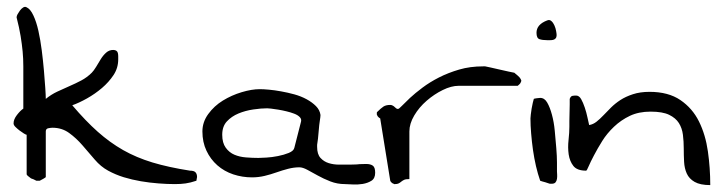

<svg xmlns="http://www.w3.org/2000/svg" viewBox="-20 -535 2097 559"><path d="M132.8 -163.1Q127.9 -163.1 120.6 -161.6Q113.3 -160.2 113.3 -152.3V-19.5Q113.3 -18.6 106.4 -14.6Q99.6 -10.7 95.7 -8.8H85.9Q77.1 -13.7 70.3 -15.6Q65.4 -19.5 61.5 -22.5Q57.6 -25.4 57.6 -28.3V-142.6Q55.7 -142.6 49.3 -146.5Q43 -150.4 36.6 -155.3Q30.3 -160.2 24.9 -165.5Q19.5 -170.9 19.5 -175.8Q19.5 -187.5 29.3 -200.2Q39.1 -212.9 47.9 -218.8V-232.4Q47.9 -243.2 47.9 -254.9Q47.9 -266.6 47.9 -276.4V-290Q47.9 -318.4 47.9 -341.3Q47.9 -364.3 45.9 -385.3Q43.9 -406.2 40 -430.2Q36.1 -454.1 28.3 -484.4Q28.3 -488.3 31.2 -493.7Q34.2 -499 38.1 -504.4Q42 -509.8 47.4 -513.2Q52.7 -516.6 57.6 -513.7Q68.4 -508.8 77.1 -490.2Q85.9 -471.7 91.8 -445.3Q97.7 -418.9 101.6 -388.2Q105.5 -357.4 107.9 -329.6Q110.4 -301.8 111.8 -279.3Q113.3 -256.8 113.3 -247.1Q128.9 -259.8 146.5 -268.1Q164.1 -276.4 182.1 -284.2Q200.2 -292 216.8 -300.8Q233.4 -309.6 247.1 -323.2Q252.9 -329.1 259.8 -340.3Q266.6 -351.6 273.4 -362.8Q280.3 -374 289.1 -381.8Q297.9 -389.6 309.6 -389.6Q315.4 -389.6 318.8 -387.2Q322.3 -384.8 323.2 -380.4Q324.2 -376 324.2 -371.1V-362.3Q324.2 -336.9 310.5 -316.4Q296.9 -295.9 276.9 -278.8Q256.8 -261.7 233.4 -248.5Q210 -235.4 190.4 -228.5Q229.5 -182.6 264.6 -151.4Q299.8 -120.1 338.4 -98.1Q377 -76.2 423.8 -62Q470.7 -47.9 533.2 -38.1Q544.9 -38.1 549.3 -33.2Q553.7 -28.3 553.7 -19.5Q553.7 -18.6 552.7 -14.2Q551.8 -9.8 551.8 -8.8Q534.2 -2.9 520.5 -1Q506.8 1 489.3 1Q466.8 1 441.4 -1Q416 -2.9 390.1 -7.3Q364.3 -11.7 340.3 -19Q316.4 -26.4 294.9 -38.1Q273.4 -49.8 255.9 -70.3Q238.3 -90.8 220.2 -111.8Q202.1 -132.8 181.2 -147.9Q160.2 -163.1 132.8 -163.1Z M851.6 -47.9Q835.9 -47.9 818.8 -43.5Q801.8 -39.1 785.2 -33.2Q768.6 -27.3 750.5 -22.9Q732.4 -18.6 713.9 -18.6Q685.5 -18.6 659.2 -27.3Q632.8 -36.1 612.8 -53.7Q592.8 -71.3 581.1 -96.2Q569.3 -121.1 569.3 -152.3Q569.3 -179.7 586.4 -203.1Q603.5 -226.6 628.9 -242.2Q654.3 -257.8 683.6 -266.6Q712.9 -275.4 736.3 -275.4Q747.1 -275.4 763.2 -273.9Q779.3 -272.5 798.3 -269Q817.4 -265.6 836.9 -260.3Q856.4 -254.9 872.6 -246.1Q888.7 -237.3 899.9 -226.1Q911.1 -214.8 913.1 -200.2Q913.1 -195.3 911.1 -183.1Q909.2 -170.9 908.2 -157.2Q907.2 -143.6 905.8 -131.3Q904.3 -119.1 903.3 -113.3V-107.4Q903.3 -85.9 913.1 -75.2Q922.9 -64.5 937 -60.1Q951.2 -55.7 966.8 -55.7H998Q1012.7 -55.7 1016.6 -56.2Q1020.5 -56.6 1022 -56.6Q1023.4 -56.6 1026.9 -57.1Q1030.3 -57.6 1045.9 -57.6Q1058.6 -57.6 1065.4 -52.7Q1072.3 -47.9 1072.3 -32.2Q1072.3 -15.6 1061.5 -8.8Q1050.8 -2 1036.1 0.5Q1021.5 2.9 1006.8 2Q992.2 1 984.4 1Q961.9 1 941.9 -6.8Q921.9 -14.6 905.3 -23.9Q888.7 -33.2 875 -40.5Q861.3 -47.9 851.6 -47.9ZM627 -142.6Q627 -119.1 637.2 -105Q647.5 -90.8 662.6 -84.5Q677.7 -78.1 696.3 -76.7Q714.8 -75.2 732.4 -75.2Q739.3 -75.2 755.4 -76.2Q771.5 -77.1 789.1 -80.6Q806.6 -84 820.8 -89.8Q835 -95.7 836.9 -104.5L856.4 -180.7Q858.4 -188.5 852.5 -194.3Q846.7 -200.2 836.4 -204.1Q826.2 -208 814 -210.9Q801.8 -213.9 790 -215.8Q778.3 -217.8 769 -218.8Q759.8 -219.7 757.8 -219.7Q740.2 -219.7 717.3 -216.3Q694.3 -212.9 674.3 -204.6Q654.3 -196.3 640.6 -181.6Q627 -167 627 -142.6Z M1086.9 -190.4Q1085.9 -190.4 1082 -193.8Q1078.1 -197.3 1078.1 -200.2Q1077.1 -200.2 1077.1 -202.1V-207Q1077.1 -208 1078.1 -209Q1088.9 -219.7 1096.2 -224.6Q1103.5 -229.5 1116.2 -229.5Q1120.1 -229.5 1123.5 -227.5Q1127 -225.6 1128.9 -223.6Q1130.9 -221.7 1133.3 -219.7Q1135.7 -217.8 1138.7 -217.8Q1141.6 -217.8 1150.4 -227.1Q1159.2 -236.3 1173.8 -250Q1188.5 -263.7 1210 -279.8Q1231.4 -295.9 1258.3 -309.6Q1285.2 -323.2 1316.9 -332.5Q1348.6 -341.8 1386.7 -341.8H1392.6Q1396.5 -340.8 1408.7 -338.4Q1420.9 -335.9 1434.6 -332.5Q1448.2 -329.1 1460.4 -326.7Q1472.7 -324.2 1477.5 -323.2Q1478.5 -322.3 1481.4 -319.8Q1484.4 -317.4 1487.3 -314.9Q1490.2 -312.5 1492.7 -309.6Q1495.1 -306.6 1496.1 -304.7Q1496.1 -303.7 1497.1 -301.8Q1497.1 -301.8 1497.6 -300.8Q1498 -299.8 1498 -299.8L1497.1 -297.9Q1497.1 -297.9 1497.1 -296.9Q1496.1 -295.9 1496.1 -294.9Q1495.1 -292 1491.2 -288.6Q1487.3 -285.2 1487.3 -285.2H1315.4Q1293.9 -285.2 1269 -272.9Q1244.1 -260.7 1222.2 -241.7Q1200.2 -222.7 1186 -198.7Q1171.9 -174.8 1171.9 -152.3V-13.7Q1161.1 -13.7 1156.2 -11.2Q1151.4 -8.8 1147.9 -5.9Q1144.5 -2.9 1140.6 -1Q1136.7 1 1129.9 1H1127.9Q1127 1 1126 0Q1122.1 -1 1119.1 -4.4Q1116.2 -7.8 1116.2 -8.8Z M1552.7 -8.8Q1545.9 -28.3 1540.5 -51.3Q1535.2 -74.2 1531.7 -98.6Q1528.3 -123 1526.4 -146.5Q1524.4 -169.9 1524.4 -190.4Q1524.4 -193.4 1525.4 -201.7Q1526.4 -210 1527.8 -218.8Q1529.3 -227.5 1531.2 -235.8Q1533.2 -244.1 1534.2 -247.1Q1535.2 -248 1543 -249Q1550.8 -250 1552.7 -250Q1565.4 -250 1573.2 -236.3Q1581.1 -222.7 1586.9 -201.2Q1592.8 -179.7 1595.2 -153.8Q1597.7 -127.9 1599.6 -104Q1601.6 -80.1 1601.6 -61.5Q1601.6 -43 1601.6 -36.1Q1601.6 -33.2 1602.1 -26.9Q1602.5 -20.5 1601.6 -14.2Q1600.6 -7.8 1597.2 -3.9Q1593.8 0 1585.9 0H1582Q1580.1 0 1576.2 -1.5Q1572.3 -2.9 1567.4 -4.4Q1562.5 -5.9 1558.6 -6.8Q1554.7 -7.8 1552.7 -8.8ZM1542 -439.5Q1542 -463.9 1573.2 -475.6Q1580.1 -478.5 1585.4 -473.6Q1590.8 -468.8 1594.2 -460.9Q1597.7 -453.1 1599.1 -444.8Q1600.6 -436.5 1600.6 -432.6Q1600.6 -426.8 1597.7 -423.3Q1594.7 -419.9 1590.3 -418.9Q1585.9 -418 1581.1 -418H1573.2Q1559.6 -418 1550.8 -420.9Q1542 -423.8 1542 -439.5Z M1874 -210Q1839.8 -210 1814 -197.8Q1788.1 -185.5 1767.6 -166Q1747.1 -146.5 1733.4 -124.5Q1719.7 -102.5 1709.5 -83Q1699.2 -63.5 1693.8 -50.8Q1688.5 -38.1 1686.5 -38.1Q1660.2 -38.1 1649.4 -51.8Q1638.7 -65.4 1635.7 -85.4Q1632.8 -105.5 1635.3 -127.4Q1637.7 -149.4 1637.7 -166V-182.6Q1637.7 -194.3 1638.2 -207Q1638.7 -219.7 1638.7 -230.5V-247.1Q1641.6 -254.9 1646.5 -255.9Q1651.4 -256.8 1657.2 -256.8Q1666 -256.8 1671.9 -246.6Q1677.7 -236.3 1682.6 -221.7Q1687.5 -207 1690.4 -192.9Q1693.4 -178.7 1695.3 -170.9Q1707 -172.9 1716.8 -180.7Q1726.6 -188.5 1736.8 -199.2Q1747.1 -210 1758.8 -221.7Q1770.5 -233.4 1786.1 -243.7Q1801.8 -253.9 1822.8 -260.7Q1843.8 -267.6 1871.1 -267.6Q1925.8 -267.6 1960.9 -243.7Q1996.1 -219.7 2015.1 -181.2Q2034.2 -142.6 2041 -94.2Q2047.9 -45.9 2047.9 3.9Q2018.6 3.9 2002.4 -5.4Q1986.3 -14.6 1979.5 -29.8Q1972.7 -44.9 1971.7 -64Q1970.7 -83 1970.7 -103Q1970.7 -123 1968.3 -142.6Q1965.8 -162.1 1956.5 -176.8Q1947.3 -191.4 1928.2 -200.7Q1909.2 -210 1874 -210Z"/></svg>

Font: Swanky and Moo Moo Cyrillic
Style: Regular
Weight: 400
Designer: Kimberly Geswein; Denis Ignatov
Foundry: Kimberly Geswein; Denis Ignatov
Version: Version 1.003 June 27, 2018